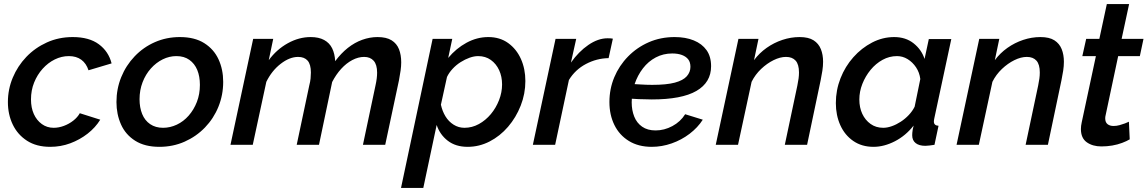

<svg xmlns="http://www.w3.org/2000/svg" viewBox="-20 -715 5666 948"><path d="M228 10Q160 10 113.5 -20Q67 -50 43 -100Q19 -150 19 -211Q19 -274 43 -331.5Q67 -389 110 -434Q153 -479 211.5 -505.5Q270 -532 339 -532Q420 -532 468 -496.5Q516 -461 531 -402L417 -368Q406 -402 381.5 -420Q357 -438 320 -438Q284 -438 250.5 -421.5Q217 -405 190.5 -375.5Q164 -346 148.5 -307.5Q133 -269 133 -224Q133 -183 147 -152Q161 -121 186.5 -102.5Q212 -84 245 -84Q270 -84 295.5 -93.5Q321 -103 342 -119.5Q363 -136 374 -156L475 -124Q451 -85 412.5 -55Q374 -25 327 -7.5Q280 10 228 10Z M767 10Q695 10 647.5 -20Q600 -50 577.5 -100.5Q555 -151 555 -211Q555 -276 578.5 -334Q602 -392 645 -437Q688 -482 745 -507Q802 -532 868 -532Q941 -532 988.5 -502Q1036 -472 1059 -422Q1082 -372 1082 -311Q1082 -246 1058.5 -188Q1035 -130 992 -85.5Q949 -41 891.5 -15.5Q834 10 767 10ZM785 -84Q820 -84 853 -99.5Q886 -115 911.5 -144Q937 -173 952 -211.5Q967 -250 967 -296Q967 -338 954 -369.5Q941 -401 915 -419.5Q889 -438 851 -438Q816 -438 783.5 -422Q751 -406 725 -377Q699 -348 684 -309Q669 -270 669 -225Q669 -184 682 -152Q695 -120 721.5 -102Q748 -84 785 -84Z M1230 -523H1329L1307 -418Q1346 -471 1401 -501.5Q1456 -532 1514 -532Q1554 -532 1580.5 -517.5Q1607 -503 1620 -476.5Q1633 -450 1635 -413Q1664 -452 1697.5 -478.5Q1731 -505 1768.5 -518.5Q1806 -532 1844 -532Q1888 -532 1913.5 -516Q1939 -500 1950 -472Q1961 -444 1961 -407Q1961 -389 1958 -367Q1955 -345 1950 -319L1882 0H1772L1834 -293Q1842 -329 1842 -356Q1842 -396 1825 -415Q1808 -434 1778 -434Q1749 -434 1719.5 -418.5Q1690 -403 1664.5 -375Q1639 -347 1620 -310L1555 0H1445L1507 -293Q1512 -312 1513.5 -327.5Q1515 -343 1515 -357Q1515 -397 1499 -415.5Q1483 -434 1452 -434Q1410 -434 1366 -400Q1322 -366 1295 -311L1228 0H1118Z M2116 -523H2213L2193 -429Q2232 -476 2283.5 -504Q2335 -532 2391 -532Q2448 -532 2489 -502.5Q2530 -473 2552 -424Q2574 -375 2574 -315Q2574 -252 2551 -193.5Q2528 -135 2488.5 -89Q2449 -43 2397.5 -16.5Q2346 10 2289 10Q2230 10 2191 -20Q2152 -50 2136 -98L2070 213H1960ZM2273 -84Q2311 -84 2344.5 -102.5Q2378 -121 2403.5 -151.5Q2429 -182 2444 -220.5Q2459 -259 2459 -298Q2459 -337 2444.5 -368.5Q2430 -400 2403.5 -419Q2377 -438 2341 -438Q2321 -438 2298.5 -430Q2276 -422 2254 -408Q2232 -394 2214.5 -375Q2197 -356 2187 -335L2157 -198Q2164 -166 2179.5 -140.5Q2195 -115 2219.5 -99.5Q2244 -84 2273 -84Z M2723 -523H2825L2799 -406Q2837 -460 2885 -493Q2933 -526 2980 -526Q2990 -526 2996 -525.5Q3002 -525 3006 -524L2985 -428Q2926 -427 2873 -399Q2820 -371 2789 -320L2721 0H2611Z M3198 10Q3132 10 3085 -19Q3038 -48 3013.5 -98Q2989 -148 2989 -211Q2989 -276 3013 -333.5Q3037 -391 3081 -436Q3125 -481 3183.5 -506.5Q3242 -532 3311 -532Q3365 -532 3405.5 -515.5Q3446 -499 3468.5 -467.5Q3491 -436 3491 -388Q3491 -308 3418.5 -266Q3346 -224 3198 -224Q3170 -224 3135 -225.5Q3100 -227 3056 -231L3071 -302Q3111 -300 3142 -298Q3173 -296 3200 -296Q3271 -296 3312 -307Q3353 -318 3371 -338.5Q3389 -359 3389 -385Q3389 -408 3378 -422Q3367 -436 3347 -443.5Q3327 -451 3299 -451Q3255 -451 3218 -431.5Q3181 -412 3154.5 -377.5Q3128 -343 3113.5 -300Q3099 -257 3099 -209Q3099 -171 3111.5 -139.5Q3124 -108 3150.5 -89.5Q3177 -71 3217 -71Q3260 -71 3300 -92.5Q3340 -114 3363 -151L3450 -124Q3425 -85 3385 -54.5Q3345 -24 3296.5 -7Q3248 10 3198 10Z M3626 -523H3725L3703 -418Q3729 -453 3765 -478.5Q3801 -504 3843 -518Q3885 -532 3928 -532Q3972 -532 3997 -516Q4022 -500 4033 -472.5Q4044 -445 4044 -410Q4044 -389 4040.5 -366Q4037 -343 4032 -319L3965 0H3855L3917 -293Q3921 -312 3923 -327.5Q3925 -343 3925 -357Q3925 -397 3908.5 -415.5Q3892 -434 3861 -434Q3832 -434 3799.5 -418Q3767 -402 3738 -374.5Q3709 -347 3691 -311L3624 0H3514Z M4293 10Q4235 10 4193 -19Q4151 -48 4129 -97Q4107 -146 4107 -206Q4107 -270 4130 -328.5Q4153 -387 4193.5 -432.5Q4234 -478 4286 -505Q4338 -532 4395 -532Q4452 -532 4491 -501Q4530 -470 4545 -424L4566 -522H4677L4593 -130Q4592 -125 4591.5 -121.5Q4591 -118 4591 -115Q4591 -95 4614 -94L4594 0Q4580 2 4569 3.5Q4558 5 4549 5Q4518 5 4501 -8.5Q4484 -22 4484 -47Q4484 -52 4484.5 -59Q4485 -66 4486.5 -75Q4488 -84 4491 -95Q4452 -45 4398.5 -17.5Q4345 10 4293 10ZM4341 -84Q4361 -84 4383.5 -92Q4406 -100 4427.5 -114Q4449 -128 4467 -147Q4485 -166 4496 -188L4524 -325Q4520 -357 4503 -382.5Q4486 -408 4461.5 -423Q4437 -438 4409 -438Q4371 -438 4337.5 -419.5Q4304 -401 4278.5 -370Q4253 -339 4238 -301Q4223 -263 4223 -224Q4223 -184 4237.5 -153Q4252 -122 4278.5 -103Q4305 -84 4341 -84Z M4815 -523H4914L4892 -418Q4918 -453 4954 -478.5Q4990 -504 5032 -518Q5074 -532 5117 -532Q5161 -532 5186 -516Q5211 -500 5222 -472.5Q5233 -445 5233 -410Q5233 -389 5229.5 -366Q5226 -343 5221 -319L5154 0H5044L5106 -293Q5110 -312 5112 -327.5Q5114 -343 5114 -357Q5114 -397 5097.5 -415.5Q5081 -434 5050 -434Q5021 -434 4988.5 -418Q4956 -402 4927 -374.5Q4898 -347 4880 -311L4813 0H4703Z M5317 -78Q5317 -86 5318 -94Q5319 -102 5321 -111L5391 -438H5324L5343 -523H5408L5445 -695H5555L5518 -523H5626L5608 -438H5501L5439 -146Q5438 -142 5437.5 -138.5Q5437 -135 5437 -131Q5437 -111 5448.5 -102Q5460 -93 5478 -93Q5493 -93 5507.5 -97Q5522 -101 5534 -105.5Q5546 -110 5554 -114L5558 -27Q5543 -18 5520.5 -9.5Q5498 -1 5472 3.5Q5446 8 5418 8Q5375 8 5346 -12.5Q5317 -33 5317 -78Z"/></svg>

Font: Raleway Thin SemiBold
Style: Italic
Weight: 600
Italic angle: -12°
Version: Version 4.026